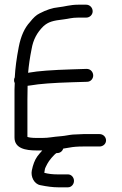

<svg xmlns="http://www.w3.org/2000/svg" viewBox="-20 -658 521 818"><path d="M347.3 -638H313.3C278.4 -638 255.3 -629.6 228.3 -626.9C203.4 -624.6 177.2 -615.8 148.6 -600.9C134.4 -594 122.2 -582.5 107.6 -563.9C84.7 -539.4 68.7 -503.7 60 -458.4C50.5 -409.3 45 -367.9 42.9 -328.3C39.4 -322.2 38.2 -312.9 42.8 -303.8C42.7 -295.8 42.4 -285.8 41.8 -277L41.8 -276.7V-72.3C41.8 -25.7 88.5 -17 135.3 -17H160.2C152.8 -8.9 144.4 0.9 138.8 8.5C127.9 23.9 120.4 44 115.5 68.5C110.4 94.3 124.8 125.6 151.4 130.8C181.1 136.9 205.8 140 226.6 140H269.9C283.7 140 295.2 127.5 295.2 112.5C295.2 97.5 283.7 85 269.9 85H226.6C204.2 85 185.5 82.8 168.7 78.2C172.7 55.7 169.3 64.4 181.4 40.3C188.1 26.9 210 0.4 220.8 -6H224.7C235.7 -6 245.9 -13.5 249.3 -24.9C256.1 -25.7 265.9 -27.2 276.2 -29.3C291.1 -32.3 310.3 -33.9 335.3 -33.9H404.3C418.7 -33.9 431.8 -44.7 431.8 -59.8C431.8 -74.1 419.9 -86.7 404.3 -86.7H335L290.3 -84.7C272.9 -83.2 257.5 -79.1 242.3 -78C202.2 -75 189.2 -70.3 160.2 -70.3H135.3C114.5 -70.3 101.3 -72.7 96.8 -74.8V-234L97.6 -292.5C101.5 -292.9 106.3 -293.6 111.4 -294.3C146.5 -300.6 205 -305.1 287.7 -307.6L350.5 -309.5C367.8 -309.5 377.5 -324.2 377.1 -337C376.8 -349.8 367.2 -364.5 349.1 -364.5L286.1 -362.5C201.2 -359.9 141.4 -355.4 105.5 -348.8C103.5 -348.4 103 -348.3 99.8 -347.8C102.3 -378.1 107.3 -413 114.6 -449C121.2 -488.3 137.6 -519.5 165.3 -546.5C186 -564.8 204.9 -570.2 251.8 -575.5C273.7 -578 284.9 -583 313.3 -583H347.3C361.7 -583 374.8 -594.3 374.8 -610C374.8 -624.9 362.9 -638 347.3 -638Z"/></svg>

Font: MewTooHand
Style: BdCond
Weight: 400
Designer: Mew Too, Robert Jablonski
Version: Version 0.77